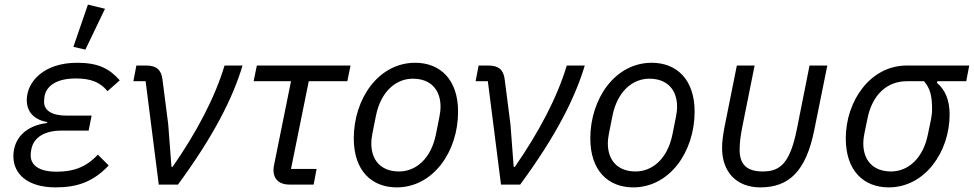

<svg xmlns="http://www.w3.org/2000/svg" viewBox="-20 -800 4220 832"><path d="M435 -762 361 -780 298 -597 350 -585ZM404 -130C352 -74 296 -56 226 -56C150 -56 113 -83 113 -127C113 -137 114 -144 116 -154C126 -204 172 -234 246 -234H364L377 -299H269C202 -299 171 -323 171 -358C171 -368 172 -376 173 -383C181 -427 224 -460 308 -460C376 -460 414 -443 446 -405L499 -452C453 -504 404 -528 314 -528C170 -528 96 -446 96 -366C96 -316 127 -281 185 -271L184 -267C88 -255 38 -197 38 -123C38 -45 101 12 221 12C313 12 383 -11 451 -83Z M751 0C907 -212 989 -376 1031 -516H953C911 -376 832 -227 728 -77H723L709 -261L684 -456C679 -497 658 -516 614 -516H571L558 -448H611L668 0Z M1339 0 1352 -68H1241L1318 -448H1485L1499 -516H1093L1079 -448H1241L1168 -87C1166 -77 1165 -70 1165 -63C1165 -26 1188 0 1235 0Z M1699 12C1857 12 1965 -143 1965 -316C1965 -456 1887 -528 1779 -528C1621 -528 1513 -373 1513 -200C1513 -60 1591 12 1699 12ZM1709 -57C1631 -57 1589 -106 1589 -178C1589 -193 1591 -208 1594 -223L1609 -298C1630 -403 1695 -459 1769 -459C1847 -459 1889 -410 1889 -338C1889 -323 1887 -308 1884 -293L1869 -218C1848 -113 1783 -57 1709 -57Z M2234 0C2390 -212 2472 -376 2514 -516H2436C2394 -376 2315 -227 2211 -77H2206L2192 -261L2167 -456C2162 -497 2141 -516 2097 -516H2054L2041 -448H2094L2151 0Z M2724 12C2882 12 2990 -143 2990 -316C2990 -456 2912 -528 2804 -528C2646 -528 2538 -373 2538 -200C2538 -60 2616 12 2724 12ZM2734 -57C2656 -57 2614 -106 2614 -178C2614 -193 2616 -208 2619 -223L2634 -298C2655 -403 2720 -459 2794 -459C2872 -459 2914 -410 2914 -338C2914 -323 2912 -308 2909 -293L2894 -218C2873 -113 2808 -57 2734 -57Z M3250 -516H3173L3121 -257C3113 -217 3109 -185 3109 -159C3109 -55 3171 12 3275 12C3399 12 3472 -58 3508 -234L3565 -516H3488L3433 -240C3403 -92 3361 -57 3285 -57C3219 -57 3185 -85 3185 -151C3185 -185 3190 -215 3196 -247Z M4167 -448 4180 -516H3909C3751 -516 3645 -362 3645 -200C3645 -60 3723 12 3831 12C3989 12 4095 -143 4095 -304C4095 -366 4076 -411 4040 -441L4042 -448ZM3984 -448C4010 -418 4019 -386 4019 -326C4019 -311 4017 -296 4014 -281L4001 -218C3980 -113 3915 -57 3841 -57C3763 -57 3721 -106 3721 -178C3721 -193 3723 -208 3726 -223L3739 -286C3760 -391 3825 -448 3909 -448Z"/></svg>

Font: LVC Sans
Style: Italic
Weight: 400
Italic angle: -11.31°
Designer: Mike Abbink, Paul van der Laan, Pieter van Rosmalen
Foundry: Bold Monday
Version: Version 3.0